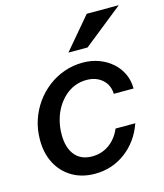

<svg xmlns="http://www.w3.org/2000/svg" viewBox="-112 -825 788 920"><g transform="rotate(-15 282.0 -364.5)"><path d="M246 11Q182 11 133.5 -17.5Q85 -46 58.5 -96.5Q32 -147 32 -213Q32 -265 47 -310.5Q62 -356 89 -394Q116 -432 152.5 -460Q189 -488 233 -503.5Q277 -519 325 -519Q369 -519 406 -505Q443 -491 470.5 -466.5Q498 -442 513.5 -409Q529 -376 529 -336H431Q430 -366 416 -387.5Q402 -409 378 -421.5Q354 -434 321 -434Q290 -434 262.5 -423Q235 -412 212.5 -391.5Q190 -371 173.5 -343.5Q157 -316 148 -282Q139 -248 139 -211Q139 -146 169 -109.5Q199 -73 254 -73Q302 -73 339 -99.5Q376 -126 396 -173H494Q464 -88 397.5 -38.5Q331 11 246 11ZM367 -583H272L405 -740H564Z"/></g></svg>

Font: Instrument Sans Medium
Style: Italic
Weight: 500
Italic angle: -13°
Designer: Rodrigo Fuenzalida
Foundry: fragTYPE
Version: Version 1.000;gftools[0.9.28]